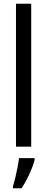

<svg xmlns="http://www.w3.org/2000/svg" viewBox="-20 -780 250 1021"><path d="M146 0H65V-760H146ZM164 71Q154 108 134.5 149.5Q115 191 95 221H49V210Q55 192 61.5 164.5Q68 137 73.5 109Q79 81 81 61H164Z"/></svg>

Font: Noto Sans Kannada ExtraCondensed
Style: Regular
Weight: 400
Width: 2
Designer: Jelle Bosma - Monotype Design Team
Foundry: Monotype Imaging Inc.
Version: Version 2.005; ttfautohint (v1.8.4.7-5d5b)